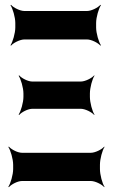

<svg xmlns="http://www.w3.org/2000/svg" viewBox="-20 -757 475 803"><path d="M35 -68V-50C35 -26 24 11 15 24L17 26C27 14 54 0 72 0H360C378 0 406 14 416 26L417 24C408 11 398 -26 398 -50V-68C398 -92 408 -129 417 -142L416 -144C406 -132 378 -118 360 -118H72C54 -118 27 -132 17 -144L15 -142C24 -129 35 -92 35 -68ZM78 -366V-352C78 -328 67 -291 58 -278L60 -276C70 -288 97 -302 115 -302H318C336 -302 364 -288 374 -276L375 -278C366 -291 356 -328 356 -352V-366C356 -390 366 -427 375 -440L374 -442C364 -430 336 -416 318 -416H115C97 -416 70 -430 60 -442L58 -440C67 -427 78 -390 78 -366ZM44 -661V-642C44 -618 33 -581 24 -568L26 -566C36 -578 64 -592 82 -592H344C362 -592 390 -578 400 -566L402 -568C393 -581 382 -618 382 -642V-661C382 -685 393 -722 402 -735L400 -737C390 -725 362 -711 344 -711H82C64 -711 36 -725 26 -737L24 -735C33 -722 44 -685 44 -661Z"/></svg>

Font: Asimov
Style: EdgeExtreme
Weight: 500
Designer: Google
Version: Version 2.000980: 2014